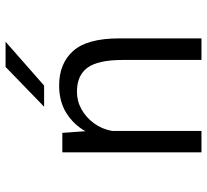

<svg xmlns="http://www.w3.org/2000/svg" viewBox="-47 -697 744 690"><g transform="rotate(-90 325.0 -352.0)"><path d="M122.5 0V-500H192.5L198.5 -417Q221.5 -458.5 263 -485Q304.5 -511.5 363 -511.5Q441.5 -511.5 486.8 -461.2Q532 -411 532 -295.5V0H454.5V-284Q454.5 -371.5 426.8 -409.5Q399 -447.5 340.5 -447.5Q306.5 -447.5 277 -431Q247.5 -414.5 226.8 -386Q206 -357.5 199.5 -321.5V0ZM362.5 -565.5H286.5L429.5 -704H520Z"/></g></svg>

Font: Trispace Light
Style: Regular
Weight: 300
Designer: Tyler Finck
Foundry: Etcetera Type Company
Version: Version 1.210; ttfautohint (v1.8.3)